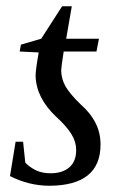

<svg xmlns="http://www.w3.org/2000/svg" viewBox="-20 -586 363 615"><path d="M104 -418 43 -421 47 -443 112 -462 179 -566H210L192 -462H297L289 -421H184Q176 -370 176 -361Q176 -334 190 -309Q204 -285 238 -252Q270 -224 286 -192Q302 -161 302 -123Q302 8 139 9Q73 9 12 -22L30 -132H54L61 -65Q73 -52 94 -41Q114 -31 142 -31Q180 -31 202 -50Q224 -69 224 -105Q224 -132 209 -156Q193 -182 160 -212Q96 -272 94 -343Q94 -362 104 -418Z"/></svg>

Font: Libra Serif Modern
Style: Italic
Weight: 400
Italic angle: -12°
Designer: Stefan Peev, Context Ltd
Foundry: Stefan Peev, Context Ltd
Version: Version 1.000